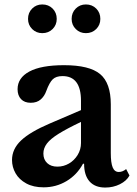

<svg xmlns="http://www.w3.org/2000/svg" viewBox="-20 -833 614 863"><path d="M204 -278 344 -338V-380Q344 -491 261 -491Q232 -491 217 -476.5Q202 -462 188 -424Q180 -401 163 -386Q146 -371 118 -371Q90 -371 74.5 -387.5Q59 -404 59 -432Q59 -483 112 -511.5Q165 -540 268 -540Q382 -540 430 -500Q478 -460 478 -364V-145Q478 -101 486.5 -80.5Q495 -60 514 -60Q531 -60 547 -73L562 -44Q549 -20 519 -5Q489 10 453 10Q407 10 382.5 -17.5Q358 -45 358 -97H353Q326 -47 279 -19Q232 9 176 9Q130 9 98 -8.5Q66 -26 50 -54Q34 -82 34 -114Q34 -163 74.5 -201.5Q115 -240 204 -278ZM344 -190V-285Q281 -255 244 -232Q207 -209 191 -188Q175 -167 175 -143Q175 -116 192 -100Q209 -84 238 -84Q266 -84 290 -98Q314 -112 329 -136.5Q344 -161 344 -190ZM106 -748Q106 -776 124.5 -794.5Q143 -813 170 -813Q198 -813 216.5 -794.5Q235 -776 235 -748Q235 -721 216.5 -702.5Q198 -684 170 -684Q143 -684 124.5 -702.5Q106 -721 106 -748ZM302 -748Q302 -776 320.5 -794.5Q339 -813 366 -813Q394 -813 412.5 -794.5Q431 -776 431 -748Q431 -721 412.5 -702.5Q394 -684 366 -684Q339 -684 320.5 -702.5Q302 -721 302 -748Z"/></svg>

Font: Libre Baskerville
Style: Bold
Weight: 700
Designer: Pablo Impallari, Rodrigo Fuenzalida
Foundry: Pablo Impallari, Rodrigo Fuenzalida
Version: Version 1.051; ttfautohint (v1.8.4.7-5d5b)